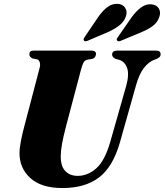

<svg xmlns="http://www.w3.org/2000/svg" viewBox="-20 -962 852 994"><path d="M551 -228 633.5 -518Q650 -578 637.5 -611.5Q625 -645 593.5 -653.5L580 -656.5Q560 -665.5 560.5 -679.5Q560.5 -700 587 -700H789Q811.5 -700 811.5 -681.5Q811.5 -672 805.8 -666.5Q800 -661 789.5 -656.5L780 -653Q750.5 -642.5 725.2 -610.5Q700 -578.5 682.5 -514.5L600.5 -223.5Q564 -97 492 -42.8Q420 11.5 303 11.5Q193.5 11.5 137 -40.2Q80.5 -92 81 -169.5Q81 -196 89.2 -237.2Q97.5 -278.5 106.5 -310.5L185 -610Q189.5 -626.5 186 -638.5Q182.5 -650.5 173 -654.5L147.5 -659.5Q139.5 -664.5 135.8 -668.8Q132 -673 132 -681.5Q132.5 -700 153.5 -700H454Q477 -700 477 -682.5Q477 -675.5 472.5 -668Q468 -660.5 458.5 -657.5L431 -652.5Q418 -649 412.2 -638Q406.5 -627 399.5 -602L323 -312.5Q307.5 -254 301 -216.5Q294.5 -179 294.5 -153.5Q294 -101.5 318 -76.5Q342 -51.5 382 -51.5Q435 -51.5 479 -91Q523 -130.5 551 -228ZM488.5 -874Q511.5 -907 536 -925.2Q560.5 -943.5 588 -942Q615 -941 627.5 -922.2Q640 -903.5 632.5 -879.5Q623.5 -851 599.8 -832Q576 -813 543.5 -798L436 -752Q421 -744.5 414.5 -752Q409.5 -758 419.5 -772ZM662.5 -874Q686.5 -906.5 711.5 -924.2Q736.5 -942 763.5 -939.5Q790.5 -937.5 802 -918.5Q813.5 -899.5 805 -875Q796 -847 772 -828.5Q748 -810 714.5 -796.5L607 -751.5Q591.5 -744.5 586 -752.5Q583 -756.5 585.2 -761.8Q587.5 -767 592 -772.5Z"/></svg>

Font: Fraunces 72pt Black
Style: Italic
Weight: 900
Italic angle: -16°
Version: Version 1.000;[b76b70a41]